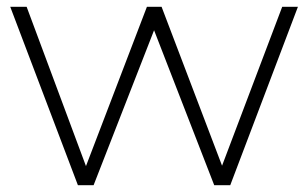

<svg xmlns="http://www.w3.org/2000/svg" viewBox="-20 -542 902 562"><path d="M208 0 10 -522H58L242 -28H221L410 -522H453L641 -28H619L806 -522H852L654 0H607L423 -474H439L254 0Z"/></svg>

Font: Modern
Style: Regular
Weight: 300
Designer: Julieta Ulanovsky
Foundry: Julieta Ulanovsky
Version: Version 8.000